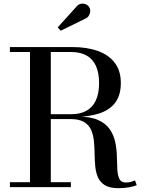

<svg xmlns="http://www.w3.org/2000/svg" viewBox="-20 -1002 780 1028"><path d="M213 -375.5V-390.5H361.5Q409.5 -390.5 442.8 -409Q476 -427.5 493.2 -464.5Q510.5 -501.5 510.5 -557.5Q510.5 -613 493.2 -650Q476 -687 442.8 -705.2Q409.5 -723.5 361.5 -723.5H33V-750H368.5Q446 -750 504.2 -729Q562.5 -708 594.8 -665.2Q627 -622.5 627 -557.5Q627 -492.5 596.8 -452.2Q566.5 -412 508.8 -393.8Q451 -375.5 368.5 -375.5ZM33 0V-26.5H359.5V0ZM140.5 -14.5V-733H252V-14.5ZM613.5 5.5Q568 5.5 542.2 -10Q516.5 -25.5 504.8 -52Q493 -78.5 490 -111.2Q487 -144 486.5 -179.2Q486 -214.5 482.8 -247.2Q479.5 -280 467.8 -306.5Q456 -333 430 -348.8Q404 -364.5 358 -364.5H213V-378H394.5Q464.5 -378 506.2 -359Q548 -340 569 -308.2Q590 -276.5 597.5 -239Q605 -201.5 605.8 -163.8Q606.5 -126 608.2 -94.5Q610 -63 619.2 -44Q628.5 -25 653.5 -25Q669.5 -25 681 -28.2Q692.5 -31.5 703 -36L712 -11Q700 -4.5 673 0.5Q646 5.5 613.5 5.5ZM305 -837.5 289 -855.5 388 -965Q399.5 -979.5 413.5 -981.8Q427.5 -984 439.8 -978.8Q452 -973.5 457.5 -963.5Q464 -953.5 463 -940.5Q462 -927.5 455 -917Q448 -906.5 435.5 -901.5Z"/></svg>

Font: Bodoni Moda 9pt Medium
Style: Regular
Weight: 500
Designer: Owen Earl
Foundry: indestructible type
Version: Version 2.005